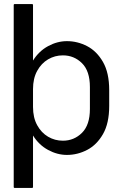

<svg xmlns="http://www.w3.org/2000/svg" viewBox="-20 -745 595 945"><path d="M52.5 -725H137.5Q142.5 -725 142.5 -720V-447Q171.5 -493.5 216.8 -518Q262 -542.5 309.5 -542.5Q361.5 -542.5 409 -517.8Q456.5 -493 487 -439.8Q517.5 -386.5 517.5 -301.5V-223.5Q517.5 -138.5 487 -85.2Q456.5 -32 409 -7.2Q361.5 17.5 309.5 17.5Q262 17.5 216.8 -7Q171.5 -31.5 142.5 -78V175Q142.5 180 137.5 180H52.5Q47.5 180 47.5 175V-720Q47.5 -725 52.5 -725ZM142.5 -218.5Q142.5 -166 163 -128.8Q183.5 -91.5 216.8 -72Q250 -52.5 289.5 -52.5Q344.5 -52.5 383.5 -91.2Q422.5 -130 422.5 -208.5V-316.5Q422.5 -395.5 383.5 -434Q344.5 -472.5 289.5 -472.5Q250 -472.5 216.8 -453Q183.5 -433.5 163 -396.2Q142.5 -359 142.5 -306.5Z"/></svg>

Font: MFEK Sans
Style: Regular
Weight: 400
Designer: Owen Earl
Foundry: indestructible type*
Version: Version 0.001; ttfautohint (v1.8.4.7-5d5b)